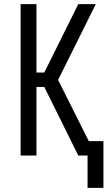

<svg xmlns="http://www.w3.org/2000/svg" viewBox="-20 -755 540 932"><path d="M405 157V0H360L195 -333H157V0H80V-735H157V-403H195L360 -735H445L262 -367L411 -70H482V157Z"/></svg>

Font: Iosevka MaddieWtf
Style: Regular
Weight: 400
Monospace: yes
Designer: Belleve Invis
Foundry: Belleve Invis
Version: Version 31.3.0; ttfautohint (v1.8.3)